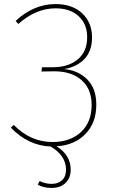

<svg xmlns="http://www.w3.org/2000/svg" viewBox="-20 -711 556 945"><path d="M454 -196Q454 -106 400 -51Q346 4 258 9Q328 52 328 124Q328 165 302.5 189.5Q277 214 234 214Q194 214 166 198L175 180Q203 194 234 194Q266 194 285.5 176Q305 158 305 124Q305 55 229 10Q119 6 33 -83L48 -96Q130 -12 239 -12Q325 -12 378 -60.5Q431 -109 431 -195Q431 -273 381 -317Q331 -361 243 -360L184 -359L187 -380H239Q316 -380 362.5 -418.5Q409 -457 409 -528Q409 -592 367.5 -631Q326 -670 253 -670Q157 -670 70 -593L57 -608Q146 -691 253 -691Q336 -691 384.5 -645.5Q433 -600 433 -527Q433 -459 395 -420Q357 -381 295 -371Q365 -365 409.5 -320Q454 -275 454 -196Z"/></svg>

Font: FiraGO Thin
Style: Regular
Weight: 100
Designer: bBox Type
Foundry: bBox Type GmbH
Version: Version 1.001;PS 001.001;hotconv 1.0.88;makeotf.lib2.5.64775